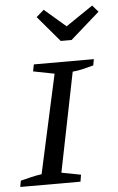

<svg xmlns="http://www.w3.org/2000/svg" viewBox="-54 -794 512 832"><g transform="rotate(-5 202.0 -378.0)"><path d="M0 0 5 -27Q29 -33 52 -38.5Q75 -44 97 -47L191 -476L99 -494L105 -524H366L361 -497Q334 -490 313.5 -485Q293 -480 270 -478L183 -46L267 -30L262 0ZM230 -615 135 -727 168 -756 261 -676 379 -756 404 -727 277 -615Z"/></g></svg>

Font: Piazzolla SC
Style: Italic
Weight: 400
Italic angle: -11.3°
Designer: Juan Pablo del Peral
Foundry: Huerta Tipografica
Version: Version 1.330